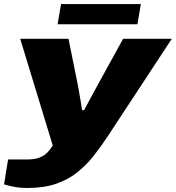

<svg xmlns="http://www.w3.org/2000/svg" viewBox="-53 -720 870 950"><path d="M84 210Q45 210 16.5 204.5Q-12 199 -33 192L-13 69H82Q119 69 143 59.5Q167 50 182 34Q197 18 208 0L47 -528H286L333 -295Q336 -280 339.5 -258Q343 -236 347 -214Q351 -192 353 -175H363Q370 -188 379 -204.5Q388 -221 397 -238Q406 -255 414.5 -270.5Q423 -286 429 -297L556 -528H797L479 -44Q446 6 410 51.5Q374 97 329 133Q284 169 224 189.5Q164 210 84 210ZM232 -600 249 -700H644L627 -600Z"/></svg>

Font: Archivo Expanded Black
Style: Italic
Weight: 900
Width: 7
Italic angle: -10°
Designer: Hector Gatti
Foundry: Omnibus-Type
Version: Version 2.001